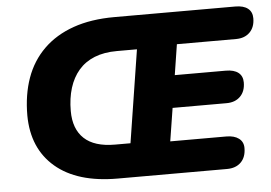

<svg xmlns="http://www.w3.org/2000/svg" viewBox="-50 -773 1187 840"><g transform="rotate(-5 543.0 -352.5)"><path d="M434 0Q257 0 161 -82Q65 -164 64 -309Q64 -400 90 -473Q116 -546 169 -598Q222 -650 300 -677.5Q378 -705 481 -705H1012Q1048 -705 1067 -690Q1086 -675 1086 -647Q1086 -608 1063.5 -585.5Q1041 -563 1003 -563H743L722 -429H946Q982 -429 1001 -414Q1020 -399 1020 -371Q1020 -332 997.5 -309.5Q975 -287 937 -287H700L677 -142H923Q958 -142 978 -127Q998 -112 998 -85Q998 -45 975.5 -22.5Q953 0 914 0ZM435 -149H503L567 -556H479Q422 -556 380 -539Q338 -522 310.5 -490Q283 -458 269 -413Q255 -368 255 -312Q255 -233 300 -191Q345 -149 435 -149Z"/></g></svg>

Font: Nunito ExtraLight Black
Style: Italic
Weight: 900
Italic angle: -9°
Version: Version 3.602